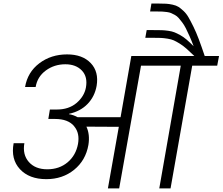

<svg xmlns="http://www.w3.org/2000/svg" viewBox="-20 -1053 1244 1073"><path d="M646 0H583L644 -344.2L462.9 -345.2Q483.4 -301.8 474.1 -243.2Q459 -156.7 394.3 -104.2Q329.6 -51.8 238.8 -51.8Q143.1 -51.8 91.3 -107.7Q39.6 -163.6 56.2 -252.9H116.2Q105 -189 141.1 -147.9Q177.2 -106.9 244.1 -106.9Q311.5 -106.9 357.9 -146Q404.3 -185.1 416 -249Q426.3 -308.1 396 -345.2H395V-347.2Q360.8 -388.2 288.1 -388.2H250L258.8 -440.9H296.9Q364.7 -440.9 407.7 -477.5Q450.7 -514.2 460 -563Q471.2 -623.5 437.7 -658.7Q404.3 -693.8 345.2 -693.8Q283.7 -693.8 236.3 -659.2Q189 -624.5 179.2 -566.9H120.1Q134.3 -649.9 200 -699.5Q265.6 -749 355 -749Q440.4 -749 486.8 -700.7Q533.2 -652.3 520 -573.2Q509.3 -513.7 469.7 -472.4Q430.2 -431.2 366.2 -417L365.2 -415Q390.1 -411.1 414.1 -397.9H653.8L713.9 -740.2H1065.9Q1040 -765.1 1021.5 -781.5Q1002.9 -797.9 983.9 -809.6Q964.8 -821.3 951.2 -827.4Q937.5 -833.5 916.5 -836.9Q895.5 -840.3 878.7 -841.1Q861.8 -841.8 831.1 -841.8H792L799.8 -884.8H837.9Q867.7 -884.8 883.8 -884.3Q899.9 -883.8 920.7 -880.9Q941.4 -877.9 955.3 -872.3Q969.2 -866.7 987.3 -856.7Q1005.4 -846.7 1022.7 -831.8Q1040 -816.9 1062 -794.9Q1050.3 -826.2 1039.3 -850.8Q1028.3 -875.5 1018.6 -894.8Q1008.8 -914.1 998 -928.2Q987.3 -942.4 978.3 -952.6Q969.2 -962.9 957.3 -969.5Q945.3 -976.1 936 -980Q926.8 -983.9 912.6 -985.8Q898.4 -987.8 887.5 -988.3Q876.5 -988.8 858.9 -988.8H818.8L826.2 -1033.2H865.2Q892.1 -1033.2 908.4 -1032.2Q924.8 -1031.2 944.8 -1026.9Q964.8 -1022.5 977.3 -1014.6Q989.7 -1006.8 1005.6 -991.9Q1021.5 -977.1 1033.4 -956.3Q1045.4 -935.5 1060.8 -904.3Q1076.2 -873 1091.1 -833.5Q1106 -793.9 1124 -740.2H1204.1L1193.8 -686H1054.2L933.1 0H870.1L990.2 -686H768.1Z"/></svg>

Font: SVN-Poppins Light
Style: Italic
Weight: 300
Italic angle: -10°
Designer: Ninad Kale (Devanagari), Jonny Pinhorn (Latin)
Foundry: Indian Type Foundry
Version: Version 3.002 2017